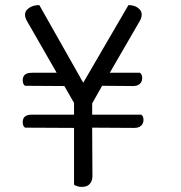

<svg xmlns="http://www.w3.org/2000/svg" viewBox="-20 -720 710 752"><path d="M270 3V-219L78 -220Q69 -226 69 -242Q69 -271 105 -271H270V-317L232 -383L78 -384Q69 -390 69 -406Q69 -435 105 -435H202L86 -637Q78 -651 78 -662.5Q78 -674 86 -682Q103 -700 134 -700L306 -396L483 -700Q512 -700 528 -682Q535 -674 535 -662.5Q535 -651 527 -637L410 -435H528Q537 -429 537 -414.5Q537 -400 527.5 -391.5Q518 -383 501 -383L380 -384L341 -315V-271H533Q542 -265 542 -250.5Q542 -236 532.5 -227.5Q523 -219 506 -219L341 -220L342 -30Q342 -11 331.5 0.5Q321 12 301 12Q281 12 270 3Z"/></svg>

Font: Sofia
Style: Regular
Weight: 400
Designer: Paula Nazal and Daniel Hernndez
Foundry: Paula Nazal, Daniel Hernndez
Version: Version 1.001